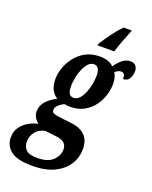

<svg xmlns="http://www.w3.org/2000/svg" viewBox="-235 -862 948 1198"><g transform="rotate(20 239.0 -263.0)"><path d="M259 -616Q278 -648 309 -690.5Q340 -733 372 -766H427L422 -753Q408 -719 393.5 -681Q379 -643 368 -606H256ZM131 240Q31 240 -12 206.5Q-55 173 -55 118Q-55 79 -35.5 51Q-16 23 14.5 5Q45 -13 79 -20Q64 -30 52.5 -48Q41 -66 41 -91Q41 -126 65.5 -155Q90 -184 135 -207Q82 -240 82 -319Q82 -355 95.5 -394.5Q109 -434 136 -468.5Q163 -503 203 -524.5Q243 -546 297 -546Q324 -546 348 -538.5Q372 -531 388 -514Q408 -543 432 -563Q456 -583 485 -583Q510 -583 521.5 -568.5Q533 -554 533 -534Q533 -519 528 -502.5Q523 -486 511.5 -474.5Q500 -463 478 -463Q481 -503 453 -503Q441 -503 432 -498Q423 -493 413 -485Q431 -455 431 -412Q431 -375 419 -336Q407 -297 381.5 -263Q356 -229 317.5 -208Q279 -187 225 -187Q205 -187 190 -191Q169 -182 152.5 -166.5Q136 -151 136 -134Q136 -119 148.5 -113Q161 -107 180 -105L272 -94Q329 -87 361 -56Q393 -25 393 34Q393 92 362.5 138.5Q332 185 274 212.5Q216 240 131 240ZM228 -247Q249 -247 265.5 -264.5Q282 -282 293.5 -309.5Q305 -337 311 -368Q317 -399 317 -426Q317 -488 278 -488Q257 -488 240.5 -470.5Q224 -453 212.5 -425.5Q201 -398 195 -367.5Q189 -337 189 -310Q189 -276 199 -261.5Q209 -247 228 -247ZM142 183Q214 183 247 150.5Q280 118 280 77Q280 50 262.5 34.5Q245 19 204 15L136 7Q96 13 72 42Q48 71 48 109Q48 140 67.5 161.5Q87 183 142 183Z"/></g></svg>

Font: Noto Serif ExtraCondensed
Style: Bold Italic
Weight: 700
Width: 2
Italic angle: -12°
Designer: Monotype Design Team
Foundry: Monotype Imaging Inc.
Version: Version 2.013; ttfautohint (v1.8.4.7-5d5b)